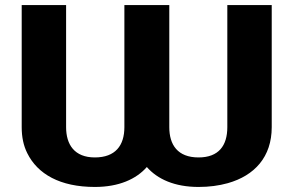

<svg xmlns="http://www.w3.org/2000/svg" viewBox="-20 -731 1169 761"><path d="M767 -107C684 -107 651 -157 651 -227V-711H473V-227C473 -154 437 -107 356 -107C275 -107 242 -158 242 -227V-711H66V-227C66 -188 73 -154 88 -124C129 -41 218 10 356 10C451 10 520 -21 562 -69C604 -21 672 10 767 10C809 10 847 5 883 -5C989 -35 1057 -109 1057 -227V-711H881V-227C881 -154 847 -107 767 -107Z"/></svg>

Font: Asimov
Style: XWid
Weight: 500
Designer: Google
Version: Version 2.000980; 2014